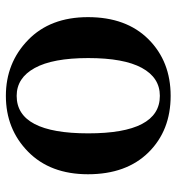

<svg xmlns="http://www.w3.org/2000/svg" viewBox="7 -598 606 660"><g transform="rotate(-90 310.0 -268.0)"><path d="M310.5 15.6Q191.4 15.6 116.2 -60.5Q41 -136.7 41 -268.6Q41 -398.4 118.7 -474.6Q196.3 -550.8 310.5 -550.8Q423.8 -550.8 502.4 -474.6Q581.1 -398.4 581.1 -268.6Q581.1 -136.7 504.9 -60.5Q428.7 15.6 310.5 15.6ZM310.5 -21.5Q373 -21.5 406.7 -83.5Q440.4 -145.5 440.4 -267.6Q440.4 -389.6 406.2 -451.7Q372.1 -513.7 310.5 -513.7Q181.6 -513.7 181.6 -267.6Q181.6 -21.5 310.5 -21.5Z"/></g></svg>

Font: GenYoMin TW TTF Bold
Style: Regular
Weight: 700
Version: Version 1.300